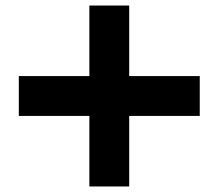

<svg xmlns="http://www.w3.org/2000/svg" viewBox="-20 -697 790 694"><path d="M303 -23V-278H48V-422H303V-677H447V-422H702V-278H447V-23Z"/></svg>

Font: Martian Mono SemiExpanded SemiExpanded
Style: Bold
Weight: 700
Width: 6
Monospace: yes
Version: Version 1.000